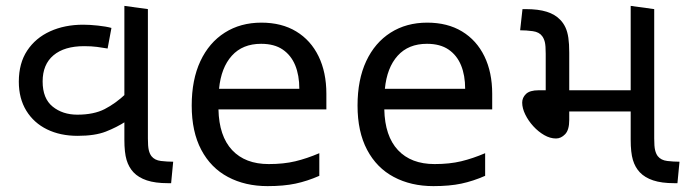

<svg xmlns="http://www.w3.org/2000/svg" viewBox="-20 -623 2339 653"><path d="M244 -161Q185 -161 140 -183Q95 -205 69.5 -246.5Q44 -288 44 -345Q44 -408 72.5 -451Q101 -494 150.5 -516.5Q200 -539 263 -539Q285 -539 313 -536Q341 -533 359 -528L346 -458Q329 -461 310 -463.5Q291 -466 266 -466Q199 -466 162 -435Q125 -404 125 -346Q125 -288 159 -260.5Q193 -233 243 -233Q299 -233 336 -252Q373 -271 408 -304V-210Q377 -190 340 -175.5Q303 -161 244 -161ZM551 0Q508 0 479.5 -9.5Q451 -19 434 -37Q418 -54 410.5 -79Q403 -104 403 -148V-603L483 -592V-152Q483 -125 486 -112.5Q489 -100 495 -92Q506 -78 527.5 -75.5Q549 -73 569 -73L562 0Z M869 -546Q938 -546 987.5 -516Q1037 -486 1063.5 -431.5Q1090 -377 1090 -304V-251H723Q725 -160 769.5 -112.5Q814 -65 894 -65Q945 -65 984.5 -74.5Q1024 -84 1066 -102V-25Q1025 -7 985 1.5Q945 10 890 10Q814 10 755.5 -21Q697 -52 664.5 -113.5Q632 -175 632 -264Q632 -352 661.5 -415Q691 -478 744.5 -512Q798 -546 869 -546ZM868 -474Q805 -474 768.5 -433.5Q732 -393 725 -321H998Q998 -367 984 -401Q970 -435 941.5 -454.5Q913 -474 868 -474Z M1433 -546Q1502 -546 1551.5 -516Q1601 -486 1627.5 -431.5Q1654 -377 1654 -304V-251H1287Q1289 -160 1333.5 -112.5Q1378 -65 1458 -65Q1509 -65 1548.5 -74.5Q1588 -84 1630 -102V-25Q1589 -7 1549 1.5Q1509 10 1454 10Q1378 10 1319.5 -21Q1261 -52 1228.5 -113.5Q1196 -175 1196 -264Q1196 -352 1225.5 -415Q1255 -478 1308.5 -512Q1362 -546 1433 -546ZM1432 -474Q1369 -474 1332.5 -433.5Q1296 -393 1289 -321H1562Q1562 -367 1548 -401Q1534 -435 1505.5 -454.5Q1477 -474 1432 -474Z M2273 0Q2230 0 2201.5 -9.5Q2173 -19 2156 -37Q2140 -54 2132.5 -79Q2125 -104 2125 -148V-603L2205 -592V-152Q2205 -125 2208 -112.5Q2211 -100 2217 -92Q2228 -78 2249.5 -75.5Q2271 -73 2291 -73L2284 0ZM1871 -152Q1851 -152 1831 -163.5Q1811 -175 1794 -193.5Q1777 -212 1766.5 -233.5Q1756 -255 1756 -274Q1756 -291 1769 -303.5Q1782 -316 1812 -316H2137V-244H1916V-215Q1916 -181 1902 -166.5Q1888 -152 1871 -152ZM1836 -300V-440Q1836 -468 1833 -480Q1830 -492 1824 -500Q1814 -514 1792 -517Q1770 -520 1749 -520L1757 -592H1768Q1811 -592 1839.5 -583Q1868 -574 1885 -556Q1896 -545 1903 -530Q1910 -515 1913 -494.5Q1916 -474 1916 -444V-300Z"/></svg>

Font: guzrati25
Style: Book
Weight: 400
Designer: Jelle Bosma - Monotype Design Team, Universal Thirst
Foundry: Monotype Imaging Inc.
Version: Version 2.106